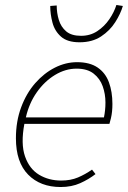

<svg xmlns="http://www.w3.org/2000/svg" viewBox="-20 -740 514 772"><path d="M224 12Q142 12 93 -38Q44 -88 44 -184Q44 -252 65 -308.5Q86 -365 121.5 -405.5Q157 -446 200.5 -468Q244 -490 290 -490Q341 -490 372.5 -468.5Q404 -447 418 -409Q432 -371 432 -322Q432 -306 430.5 -291.5Q429 -277 426 -264.5Q423 -252 420 -242H78Q63 -162 80.5 -111.5Q98 -61 137 -37.5Q176 -14 226 -14Q264 -14 293.5 -26.5Q323 -39 350 -58L364 -40Q337 -19 302.5 -3.5Q268 12 224 12ZM84 -268H398Q401 -283 402.5 -297.5Q404 -312 404 -328Q404 -362 393 -393Q382 -424 356.5 -444Q331 -464 288 -464Q243 -464 201 -438.5Q159 -413 128 -369Q97 -325 84 -268ZM300 -570Q251 -570 225.5 -592.5Q200 -615 191 -649Q182 -683 182 -716L208 -718Q208 -688 216.5 -660Q225 -632 246 -614Q267 -596 306 -596Q343 -596 371.5 -615Q400 -634 419.5 -662.5Q439 -691 448 -720L474 -716Q465 -685 443.5 -651Q422 -617 386.5 -593.5Q351 -570 300 -570Z"/></svg>

Font: Source Sans Variable
Style: Italic
Weight: 200
Italic angle: -11°
Designer: Paul D. Hunt
Foundry: Adobe Systems Incorporated
Version: Version 3.006;hotconv 1.0.111;makeotfexe 2.5.65597